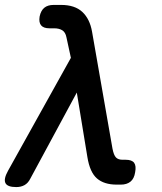

<svg xmlns="http://www.w3.org/2000/svg" viewBox="-37 -750 657 780"><path d="M86 -24Q77 -6 62.5 2Q48 10 29 10Q-7 10 -15 -6.5Q-23 -23 -4 -57L251 -515L233 -598Q229 -619 216 -627Q203 -635 183 -635H164Q140 -635 130 -647Q120 -659 124 -683Q129 -707 143 -718.5Q157 -730 181 -730H211Q267 -730 297.5 -701.5Q328 -673 337 -621L420 -146Q425 -120 434 -110.5Q443 -101 461 -101H473Q499 -101 508 -88.5Q517 -76 512 -50Q508 -24 493 -12Q478 0 454 0H437Q386 0 357 -25Q328 -50 318 -112L275 -374Z"/></svg>

Font: Maple Mono Medium
Style: Italic
Weight: 500
Italic angle: -10°
Monospace: yes
Designer: subframe7536
Version: Version 7.000